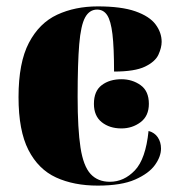

<svg xmlns="http://www.w3.org/2000/svg" viewBox="-20 -571 543 601"><path d="M286 10Q211 10 155.5 -15.5Q100 -41 69 -101.5Q38 -162 38 -267Q38 -375 70.5 -437Q103 -499 159 -525Q215 -551 286 -551Q360 -551 404 -535.5Q448 -520 467 -494.5Q486 -469 486 -440Q486 -422 476 -400Q466 -378 434 -362.5Q402 -347 337 -347Q337 -422 332 -464Q327 -506 315.5 -523.5Q304 -541 284 -541Q260 -541 246.5 -516.5Q233 -492 228 -432.5Q223 -373 223 -268Q223 -167 232 -109Q241 -51 263.5 -26.5Q286 -2 324 -2Q368 -2 402 -37.5Q436 -73 445 -161Q464 -156 474 -141Q484 -126 484 -106Q484 -81 465 -54.5Q446 -28 403 -9Q360 10 286 10ZM360 -169Q323 -169 298.5 -188.5Q274 -208 274 -246Q274 -286 298.5 -304.5Q323 -323 360 -323Q394 -323 420 -304.5Q446 -286 446 -246Q446 -208 420 -188.5Q394 -169 360 -169Z"/></svg>

Font: Noto Serif Display SemiCondensed Black
Style: Regular
Weight: 900
Width: 4
Designer: Monotype Design Team
Foundry: Monotype Imaging Inc.
Version: Version 2.009